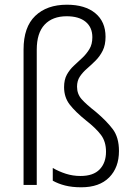

<svg xmlns="http://www.w3.org/2000/svg" viewBox="-20 -785 568 815"><path d="M428 -629Q428 -594 416 -570Q404 -546 386 -528Q368 -510 349.5 -494Q331 -478 319 -460Q307 -442 307 -417Q307 -386 326.5 -364Q346 -342 387 -310Q432 -272 458.5 -237Q485 -202 485 -144Q485 -74 443.5 -32Q402 10 325 10Q286 10 256.5 2.5Q227 -5 204 -18V-72Q230 -57 259.5 -47.5Q289 -38 322 -38Q376 -38 403 -66Q430 -94 430 -141Q430 -184 408.5 -212.5Q387 -241 346 -273Q300 -310 276 -341Q252 -372 252 -415Q252 -447 264 -468.5Q276 -490 294 -506.5Q312 -523 329.5 -539.5Q347 -556 359.5 -576.5Q372 -597 372 -627Q372 -669 343.5 -692.5Q315 -716 263 -716Q203 -716 169.5 -680.5Q136 -645 136 -574V0H80V-575Q80 -670 129.5 -717.5Q179 -765 264 -765Q341 -765 384.5 -729Q428 -693 428 -629Z"/></svg>

Font: Noto Sans Arabic SemCond Light
Style: Regular
Weight: 300
Width: 4
Designer: Monotype Design Team, Nadine Chahine, Nizar Qandah and Khaled Hosny
Foundry: Monotype Imaging Inc.
Version: Version 2.012; ttfautohint (v1.8.4.7-5d5b)